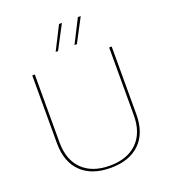

<svg xmlns="http://www.w3.org/2000/svg" viewBox="-159 -1006 998 1131"><g transform="rotate(-20 340.0 -440.5)"><path d="M589 -235Q589 -118 523.5 -54Q458 10 340 10Q222 10 156.5 -54Q91 -118 91 -235V-660H107V-235Q107 -125 168.5 -64.5Q230 -4 340 -4Q450 -4 511.5 -64.5Q573 -125 573 -235V-660H589ZM479 -891 401 -743H386L461 -891ZM361 -891 283 -743H268L343 -891Z"/></g></svg>

Font: Work Sans Thin
Style: Regular
Weight: 260
Designer: Wei Huang
Foundry: Wei Huang
Version: Version 1.500